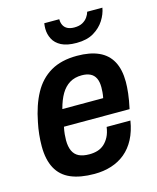

<svg xmlns="http://www.w3.org/2000/svg" viewBox="-111 -801 729 890"><g transform="rotate(-15 253.5 -355.5)"><path d="M232 12Q164 12 118.5 -7.5Q73 -27 50.5 -69Q28 -111 28 -175Q28 -202 31 -231Q34 -260 40 -288Q55 -366 85.5 -422Q116 -478 167 -508Q218 -538 294 -538Q356 -538 398 -519Q440 -500 461 -461Q482 -422 482 -363Q482 -340 478.5 -308.5Q475 -277 466 -236H151Q147 -217 145.5 -201.5Q144 -186 144 -173Q144 -142 153.5 -121.5Q163 -101 182.5 -91.5Q202 -82 233 -82Q254 -82 272 -87.5Q290 -93 304 -105.5Q318 -118 328 -137Q338 -156 342 -184H456Q448 -134 428.5 -97Q409 -60 380 -36Q351 -12 313.5 0Q276 12 232 12ZM165 -317H361Q364 -332 365 -345Q366 -358 366 -368Q366 -395 357.5 -412Q349 -429 332.5 -437Q316 -445 292 -445Q258 -445 233.5 -430Q209 -415 192.5 -387Q176 -359 165 -317ZM309 -596Q263 -596 236 -610Q209 -624 197 -647.5Q185 -671 185 -697Q185 -703 185.5 -709.5Q186 -716 187 -723H259Q259 -705 266 -692.5Q273 -680 286 -674Q299 -668 317 -668Q341 -668 356.5 -676.5Q372 -685 381 -698Q390 -711 393 -723H466Q461 -693 442.5 -664Q424 -635 391.5 -615.5Q359 -596 309 -596Z"/></g></svg>

Font: Archivo SemiCondensed SemiBold
Style: Italic
Weight: 600
Width: 4
Italic angle: -10°
Designer: Hector Gatti
Foundry: Omnibus-Type
Version: Version 2.001